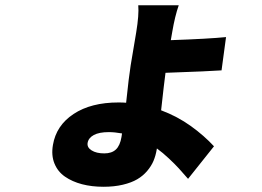

<svg xmlns="http://www.w3.org/2000/svg" viewBox="-20 -633 996 731"><path d="M442.5 -111.2 444.6 -125Q416.2 -130 394.5 -130Q357.6 -130 337.2 -119Q316.8 -108 313.6 -89.1Q310.7 -71.7 328.8 -60.4Q346.9 -49 377.1 -49Q405.5 -49 421.3 -63.9Q437.1 -78.8 442.5 -111.2ZM840.6 -491.8 823.5 -365.1Q782.7 -361.9 610.1 -355.8Q604.8 -316.8 593.4 -213.1Q655.9 -189.6 706.9 -152.9Q757.8 -116.1 794.7 -76L696 47.9Q675.1 23.8 661 8.3Q647 -7.1 623.4 -29.3Q599.8 -51.5 577.4 -67.8L576.7 -63.9Q572.8 -40.5 564.5 -20.6Q556.1 -0.7 540.3 17.9Q524.5 36.6 502.5 49.5Q480.5 62.5 447.6 70.3Q414.8 78.1 373.9 78.1Q329.5 78.1 292.3 68.4Q255 58.6 227.5 39.6Q199.9 20.6 187.3 -10.5Q174.7 -41.5 181.5 -81Q193.9 -155.2 260.1 -199Q326.3 -242.9 431.1 -242.9Q450.3 -242.9 460.2 -241.8Q470.9 -344.1 477.6 -384.9L498.6 -509.9Q509.6 -576.7 506.4 -612.9H660.5Q646 -571.7 635.7 -511L630.3 -480.1Q773.4 -485.1 840.6 -491.8Z"/></svg>

Font: Karasuma Gothic
Style: Italic
Weight: 900
Italic angle: -9.39999°
Designer: Rasmus Andersson / Ryoko Nishizuka
Foundry: Genbu
Version: Version 1.00